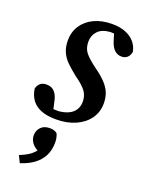

<svg xmlns="http://www.w3.org/2000/svg" viewBox="-146 -576 690 915"><g transform="rotate(20 199.0 -119.0)"><path d="M163 13Q118 13 87.5 1Q57 -11 40 -34Q23 -57 18 -91Q23 -109 34.5 -118.5Q46 -128 65 -128Q91 -128 105.5 -112.5Q120 -97 126 -71L140 -9L89 -32Q109 -30 126 -29Q143 -28 162 -28Q192 -31 212.5 -41Q233 -51 244 -68.5Q255 -86 255 -109Q255 -139 239.5 -161Q224 -183 183 -212Q155 -234 133 -255Q111 -276 99.5 -301.5Q88 -327 88 -361Q88 -403 109.5 -436Q131 -469 170 -487.5Q209 -506 262 -506Q300 -506 328 -495Q356 -484 374 -464Q392 -444 398 -415Q395 -396 383.5 -385.5Q372 -375 354 -375Q334 -375 319 -388.5Q304 -402 295 -430L278 -485L323 -465Q309 -465 295 -466Q281 -467 265 -467Q223 -464 202.5 -442Q182 -420 182 -388Q182 -355 199 -333.5Q216 -312 258 -281Q289 -259 310 -237.5Q331 -216 341.5 -192Q352 -168 352 -136Q352 -92 328 -58.5Q304 -25 261.5 -6Q219 13 163 13ZM198 118Q198 157 183 186Q168 215 140 235.5Q112 256 73 268L56 233Q81 223 98 212.5Q115 202 126 189.5Q137 177 146 161L150 190Q121 180 105.5 161.5Q90 143 90 120Q90 96 106 79Q122 62 152 62Q165 62 174 65.5Q183 69 189 74Q193 83 195.5 94Q198 105 198 118Z"/></g></svg>

Font: Source Serif 4 Medium
Style: Italic
Weight: 500
Italic angle: -12°
Designer: Frank Grießhammer
Foundry: Adobe Systems Incorporated
Version: Version 4.004;hotconv 1.0.116;makeotfexe 2.5.65601